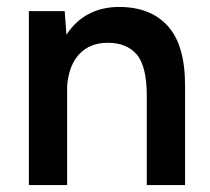

<svg xmlns="http://www.w3.org/2000/svg" viewBox="-20 -532 604 552"><path d="M63 -500H166L171 -432Q196 -471 234.5 -491.5Q273 -512 322 -512Q414 -512 463.5 -456Q513 -400 512 -282V0H402V-256Q402 -342 373 -375.5Q344 -409 290 -409Q239 -409 208.5 -377Q178 -345 173 -285V0H63Z"/></svg>

Font: Oak Sans SemiBold
Style: Regular
Weight: 600
Designer: Erik Kennedy, Walven
Foundry: Erik Kennedy, Walven
Version: Version 1.000